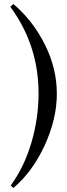

<svg xmlns="http://www.w3.org/2000/svg" viewBox="-20 -731 337 966"><path d="M47 215 34 202Q102 109 138 -13.5Q174 -136 174 -262Q174 -503 32 -697L47 -711Q145 -628 205.5 -507.5Q266 -387 266 -259.5Q266 -132 204.5 1Q143 134 47 215Z"/></svg>

Font: Almendra SC
Style: Bold
Weight: 700
Designer: Ana Sanfelippo
Foundry: Ana Sanfelippo
Version: Version 1.003